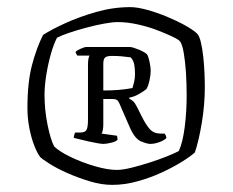

<svg xmlns="http://www.w3.org/2000/svg" viewBox="-20 -745 653 539"><path d="M295 -226Q265 -226 232 -236Q199 -246 169.5 -259Q140 -272 119.5 -285Q99 -298 93 -304Q85 -314 76.5 -335.5Q68 -357 62.5 -385Q57 -413 57 -442Q57 -514 70 -563Q83 -612 101 -647Q124 -662 163.5 -680Q203 -698 250.5 -711.5Q298 -725 346 -725Q365 -725 392.5 -717.5Q420 -710 449 -698Q478 -686 501 -673Q524 -660 534 -650Q540 -643 544 -626Q548 -609 550.5 -586.5Q553 -564 554 -541Q555 -518 555 -501Q555 -451 546.5 -400Q538 -349 527 -317Q515 -306 490 -290.5Q465 -275 433.5 -260.5Q402 -246 366 -236Q330 -226 295 -226ZM308 -268Q324 -268 348.5 -274Q373 -280 399.5 -288.5Q426 -297 448.5 -306Q471 -315 482 -321Q493 -345 498.5 -388Q504 -431 504 -477Q504 -511 502 -541.5Q500 -572 496 -595.5Q492 -619 486 -628Q483 -633 465.5 -641.5Q448 -650 422 -660Q396 -670 366.5 -676.5Q337 -683 311 -683Q295 -683 271 -678.5Q247 -674 221 -667Q195 -660 173 -652.5Q151 -645 140 -639Q131 -622 123 -594Q115 -566 110 -535Q105 -504 105 -479Q105 -436 113.5 -394.5Q122 -353 132 -334Q146 -320 178 -304.5Q210 -289 246 -278.5Q282 -268 308 -268ZM270 -341Q265 -341 253.5 -343Q242 -345 228.5 -348Q215 -351 203.5 -354Q192 -357 187 -358Q187 -360 188 -364.5Q189 -369 191 -373H206Q217 -373 222 -379Q227 -385 227 -410V-564Q227 -574 228.5 -581Q230 -588 232 -589H197Q195 -592 193.5 -595Q192 -598 192 -599Q195 -603 206 -608Q217 -613 222 -613H345Q352 -613 370 -605.5Q388 -598 393 -592Q396 -588 399.5 -573Q403 -558 403 -545Q403 -534 399.5 -518.5Q396 -503 391 -495Q384 -489 370 -481Q356 -473 343 -471V-468Q349 -465 354 -460.5Q359 -456 365 -444L378 -418Q390 -394 401 -382Q412 -370 431 -370H442Q443 -369 445 -365.5Q447 -362 447 -357Q439 -350 426 -345.5Q413 -341 402 -341Q393 -341 376 -348Q359 -355 345 -386L315 -455Q312 -462 308 -464.5Q304 -467 298 -467H270V-395Q270 -387 268.5 -379.5Q267 -372 265 -370L308 -364Q309 -363 309.5 -359Q310 -355 310 -353Q307 -348 293 -344.5Q279 -341 270 -341ZM270 -491Q292 -491 312 -492.5Q332 -494 352 -498Q354 -505 356.5 -515Q359 -525 359 -537Q359 -551 357 -563Q355 -575 347 -584Q332 -586 320.5 -587Q309 -588 294 -588Q280 -588 275 -583.5Q270 -579 270 -566Z"/></svg>

Font: Texturina Medium 12pt ExtraLight
Style: Regular
Weight: 250
Version: Version 1.002